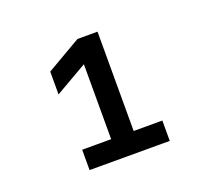

<svg xmlns="http://www.w3.org/2000/svg" viewBox="-77 -783 649 585"><g transform="rotate(-20 247.5 -490.0)"><path d="M122 -296H382V-362H289V-684H224L112 -619V-545L216 -605V-362H122Z"/></g></svg>

Font: LT Wave Alt
Style: Regular
Weight: 400
Designer: Daniel Lyons
Version: Version 2.5 (Glyphs App)